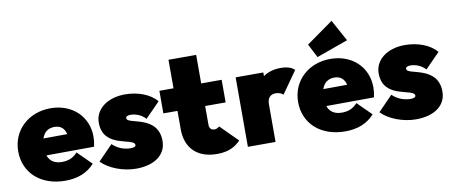

<svg xmlns="http://www.w3.org/2000/svg" viewBox="-68 -1044 3164 1339"><g transform="rotate(-10 1514.0 -374.5)"><path d="M303 12C392 12 461 -16 511 -72L413 -169C384 -136 349 -121 303 -121C252 -121 218 -142 203 -185L541 -187C547 -216 549 -237 549 -257C549 -401 440 -504 287 -504C130 -504 14 -395 14 -246C14 -93 131 12 303 12ZM203 -305C217 -347 247 -371 291 -371C334 -371 361 -350 372 -306Z M804 15C935 15 1018 -46 1018 -144C1018 -330 796 -297 796 -343C796 -354 804 -362 830 -362C857 -362 902 -352 935 -315L1039 -421C991 -479 903 -509 816 -509C687 -509 602 -439 602 -346C602 -161 827 -203 827 -149C827 -138 814 -132 791 -132C742 -132 695 -152 663 -184L560 -78C613 -23 712 15 804 15Z M1377 12C1460 12 1506 -14 1545 -54L1424 -175C1414 -165 1403 -160 1388 -160C1368 -160 1353 -174 1353 -197V-332H1498V-492H1353V-694H1157V-492H1057V-332H1157V-200C1157 -73 1234 12 1377 12Z M1597 0H1793V-266C1793 -310 1813 -334 1853 -334C1877 -334 1895 -325 1905 -315L2015 -471C1995 -491 1962 -502 1917 -502C1868 -502 1827 -490 1793 -466V-492H1597Z M2285 12C2374 12 2443 -16 2493 -72L2395 -169C2366 -136 2331 -121 2285 -121C2234 -121 2200 -142 2185 -185L2523 -187C2529 -216 2531 -237 2531 -257C2531 -401 2422 -504 2269 -504C2112 -504 1996 -395 1996 -246C1996 -93 2113 12 2285 12ZM2134 -629 2184 -532 2407 -612 2324 -764ZM2185 -305C2199 -347 2229 -371 2273 -371C2316 -371 2343 -350 2354 -306Z M2786 15C2917 15 3000 -46 3000 -144C3000 -330 2778 -297 2778 -343C2778 -354 2786 -362 2812 -362C2839 -362 2884 -352 2917 -315L3021 -421C2973 -479 2885 -509 2798 -509C2669 -509 2584 -439 2584 -346C2584 -161 2809 -203 2809 -149C2809 -138 2796 -132 2773 -132C2724 -132 2677 -152 2645 -184L2542 -78C2595 -23 2694 15 2786 15Z"/></g></svg>

Font: MV Cash Black
Style: Regular
Weight: 900
Designer: Rodrigo Fuenzalida
Foundry: fragTYPE
Version: Version 1.100;Glyphs 3.1.2 (3151)